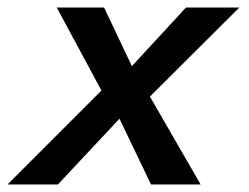

<svg xmlns="http://www.w3.org/2000/svg" viewBox="-29 -491 663 511"><path d="M125 0H-9L241 -250L122 -471H248L322 -315L466 -471H608L370 -234L505 0H373L289 -175Z"/></svg>

Font: Intel One Mono Medium
Style: Italic
Weight: 500
Italic angle: -16°
Monospace: yes
Designer: Fred Shallcrass
Foundry: Frere-Jones Type LLC
Version: Version 1.400;hotconv 1.1.0;makeotfexe 2.6.0;FJTRelease1.4